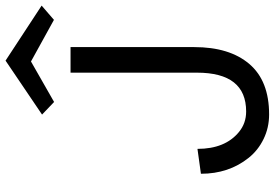

<svg xmlns="http://www.w3.org/2000/svg" viewBox="-166 -794 971 678"><g transform="rotate(-90 319.0 -455.5)"><path d="M297.4 -749.5 252.9 -792 443.4 -920.9 637.7 -793.5 587.4 -750 440.4 -831.1ZM263.7 -71.3Q400.9 -71.3 400.9 -245.1V-691.4H491.2V-254.9Q491.2 -129.9 431.6 -60.1Q372.1 9.8 253.4 9.8Q206.5 9.8 166.5 -9.8Q126.5 -29.3 100.1 -62.5Q43.9 -132.8 43.9 -231L131.8 -243.2Q131.8 -145.5 191.4 -96.7Q222.2 -71.3 263.7 -71.3Z"/></g></svg>

Font: Spinnaker
Style: Regular
Weight: 400
Designer: Elena Albertoni
Foundry: Elena Albertoni
Version: Version 1.001